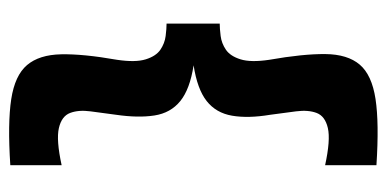

<svg xmlns="http://www.w3.org/2000/svg" viewBox="-232 -414 844 419"><g transform="rotate(-90 189.5 -204.0)"><path d="M39 196V84Q94 96 120 90Q146 84 153 65.5Q160 47 156.5 20.5Q153 -6 149 -36Q141 -84 147 -119Q153 -154 179 -174.5Q205 -195 257 -203Q205 -211 179 -232Q153 -253 147.5 -288.5Q142 -324 149 -372Q153 -402 156.5 -428Q160 -454 153 -472.5Q146 -491 120 -497Q94 -503 39 -491V-603Q131 -609 183 -601Q235 -593 257.5 -566.5Q280 -540 281 -492Q282 -444 269 -370Q263 -330 270 -307.5Q277 -285 291 -275.5Q305 -266 321 -264Q337 -262 348 -262V-146Q337 -146 321 -144Q305 -142 291 -132.5Q277 -123 270 -100.5Q263 -78 269 -38Q282 36 281.5 84.5Q281 133 258.5 159.5Q236 186 183.5 194Q131 202 39 196Z"/></g></svg>

Font: Darker Grotesque Light ExtraBold
Style: Regular
Weight: 800
Version: Version 1.000;gftools[0.9.28]